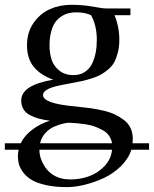

<svg xmlns="http://www.w3.org/2000/svg" viewBox="-42 -474 637 795"><path d="M-22 119.1H43.9Q59.6 86.4 93 61.8Q126.5 37.1 165 25.9Q139.2 22.5 119.6 17.3Q100.1 12.2 82.3 2.9Q64.5 -6.3 55.2 -21.7Q45.9 -37.1 45.9 -58.1Q45.9 -121.6 178.2 -144Q124 -164.1 96.9 -198.2Q69.8 -232.4 69.8 -287.1Q69.8 -339.8 96.7 -378.7Q123.5 -417.5 164.1 -435.8Q204.6 -454.1 252 -454.1Q292 -454.1 325.2 -449.2Q338.4 -447.3 354 -444.6Q369.6 -441.9 379.9 -440.4Q390.1 -439 400.9 -439H498V-411.1H432.1Q452.1 -363.3 452.1 -309.1Q452.1 -280.3 446 -256.6Q439.9 -232.9 430.9 -216.3Q421.9 -199.7 405.8 -186.3Q389.6 -172.9 375.2 -164.8Q360.8 -156.7 338.6 -149.7Q316.4 -142.6 300.3 -138.9Q284.2 -135.3 259.8 -130.9Q253.9 -129.9 242.4 -127.7Q231 -125.5 223.6 -124Q216.3 -122.6 205.3 -120.4Q194.3 -118.2 187.3 -116.2Q180.2 -114.3 171.4 -111.3Q162.6 -108.4 157 -105.2Q151.4 -102.1 146.2 -98.4Q141.1 -94.7 138.7 -90.1Q136.2 -85.4 136.2 -80.1Q136.2 -44.9 271 -33.2Q276.9 -32.7 279.8 -32.2Q309.6 -29.3 333.5 -25.9Q357.4 -22.5 385.3 -16.1Q413.1 -9.8 433.6 0Q454.1 9.8 471.7 23.2Q489.3 36.6 498.5 56.2Q507.8 75.7 507.8 100.1Q507.8 111.3 506.8 119.1H575.2V146H502Q489.7 183.6 458.3 214.4Q426.8 245.1 387.7 263.2Q348.6 281.2 308.8 291Q269 300.8 234.9 300.8Q187 300.8 149.9 292.7Q112.8 284.7 91.1 272Q69.3 259.3 55.7 241.9Q42 224.6 37.1 208Q32.2 191.4 32.2 172.9Q32.2 157.7 35.2 146H-22ZM121.1 146Q121.1 172.4 132.8 196.8Q167 269 250 269Q289.6 269 326.4 255.9Q363.3 242.7 390.6 213.9Q418 185.1 421.9 146ZM124 119.1H421.9Q418.9 101.6 408.9 87.4Q398.9 73.2 382.8 64.7Q366.7 56.2 350.8 50Q335 43.9 313.2 40.8Q291.5 37.6 277.6 36.4Q263.7 35.2 245.1 34.2Q235.8 34.2 220.7 37.6Q205.6 41 184.8 49.3Q164.1 57.6 146.7 75.9Q129.4 94.2 124 119.1ZM163.1 -286.1Q163.1 -253.4 171.6 -227.1Q180.2 -200.7 203.4 -181.9Q226.6 -163.1 262.2 -163.1Q289.1 -163.1 308.8 -175.8Q328.6 -188.5 339.1 -210.2Q349.6 -231.9 354.2 -256.3Q358.9 -280.8 358.9 -309.1Q358.9 -368.2 335 -411.1Q310.1 -422.9 273.9 -422.9Q257.3 -422.9 242.7 -419.4Q228 -416 213.1 -406.7Q198.2 -397.5 187.5 -382.8Q176.8 -368.2 169.9 -343.3Q163.1 -318.4 163.1 -286.1Z"/></svg>

Font: Dehuti Alt
Style: Bold
Weight: 700
Version: Version 1.2